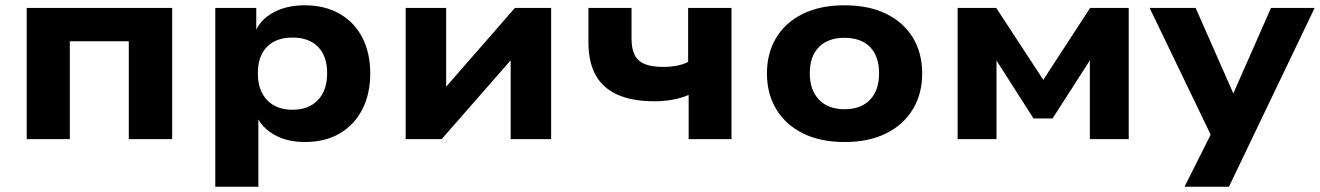

<svg xmlns="http://www.w3.org/2000/svg" viewBox="-20 -526 4991 726"><path d="M81 0V-496H631V0H467V-370H244V0Z M794 180V-496H949V-402H943Q964 -452 1014 -479Q1064 -506 1132 -506Q1208 -506 1264 -474Q1320 -442 1350 -384Q1380 -326 1380 -248Q1380 -172 1350.5 -113.5Q1321 -55 1265.5 -22Q1210 11 1133 11Q1066 11 1018 -16Q970 -43 950 -88H957V180ZM1086 -111Q1147 -111 1182 -147.5Q1217 -184 1217 -249Q1217 -314 1182.5 -349Q1148 -384 1086 -384Q1024 -384 989.5 -349Q955 -314 955 -249Q955 -184 990 -147.5Q1025 -111 1086 -111Z M1514 0V-496H1667V-165H1638L1927 -496H2064V0H1911V-331H1940L1650 0Z M2584 0V-167Q2556 -155 2523 -149Q2490 -143 2455 -143Q2371 -143 2315 -168Q2259 -193 2232 -242.5Q2205 -292 2205 -365V-496H2368V-379Q2368 -343 2379.5 -319Q2391 -295 2417.5 -284Q2444 -273 2488 -273Q2514 -273 2538.5 -277.5Q2563 -282 2582 -292V-496H2746V0Z M3174 11Q3082 11 3016.5 -21.5Q2951 -54 2915.5 -112.5Q2880 -171 2880 -248Q2880 -326 2915.5 -384Q2951 -442 3016.5 -474Q3082 -506 3173 -506Q3265 -506 3330.5 -474Q3396 -442 3431.5 -384Q3467 -326 3467 -248Q3467 -171 3431.5 -112.5Q3396 -54 3330.5 -21.5Q3265 11 3174 11ZM3173 -113Q3236 -113 3270 -149Q3304 -185 3304 -249Q3304 -313 3270 -348Q3236 -383 3173 -383Q3111 -383 3076.5 -348Q3042 -313 3042 -249Q3042 -185 3077 -149Q3112 -113 3173 -113Z M3601 0V-496H3747L3925 -224L4102 -496H4248V0H4101V-318H4114L3960 -78H3888L3734 -319H3748V0Z M4459 180 4577 -55V23L4327 -496H4501L4654 -149H4633L4786 -496H4951L4627 180Z"/></svg>

Font: Nunito Sans 10pt SemiExpanded ExtraBold
Style: Regular
Weight: 800
Width: 6
Designer: Vernon Adams
Foundry: Vernon Adams
Version: Version 3.101;gftools[0.9.27]